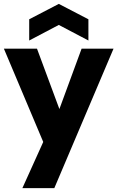

<svg xmlns="http://www.w3.org/2000/svg" viewBox="-35 -746 603 986"><path d="M80 220 187 -17 -15 -496H155L270 -186L384 -496H548L244 220ZM115 -538V-647L267 -726L419 -647V-538L267 -618Z"/></svg>

Font: Rethink Sans ExtraBold
Style: Regular
Weight: 800
Designer: The Rethink Sans project authors (Hans Thiessen). DM Sans designed by Colophon Foundry.
Foundry: Rethink Communications LLC
Version: Version 1.001